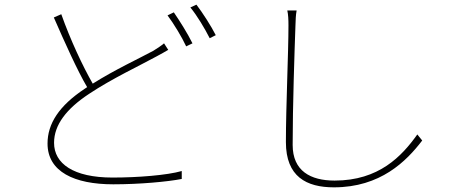

<svg xmlns="http://www.w3.org/2000/svg" viewBox="-20 -773 1952 824"><path d="M684 -587C671 -576 657 -567 638 -555C579 -523 473 -474 378 -414C335 -489 282 -602 243 -712L211 -698C257 -593 312 -470 354 -399L345 -393C233 -319 184 -242 184 -157C184 -36 299 18 466 18C579 18 699 7 760 -5V-39C697 -21 572 -11 463 -11C295 -11 212 -71 212 -160C212 -237 265 -306 362 -370C461 -436 583 -493 652 -531C673 -542 688 -551 702 -559ZM699 -707C726 -671 761 -613 779 -574L806 -587C785 -630 750 -685 726 -720ZM797 -741C826 -706 858 -652 880 -609L906 -622C887 -660 849 -719 823 -753Z M1213 -728C1217 -711 1218 -689 1218 -664C1218 -547 1207 -316 1207 -163C1207 -15 1295 31 1413 31C1613 31 1724 -81 1792 -170L1771 -196C1704 -102 1606 2 1416 2C1313 2 1236 -39 1236 -151C1236 -316 1244 -553 1248 -664C1249 -689 1249 -706 1253 -728Z"/></svg>

Font: Kinto Sans Thin
Style: Regular
Weight: 100
Designer: Authors: Ryoko NISHIZUKA  (kana & ideographs); Paul D. Hunt (Latin, Greek & Cyrillic); Wenlong ZHANG  (bopomofo); Sandol
Foundry: Adobe Systems Incorporated, ookami Inc.
Version: Version 0.001